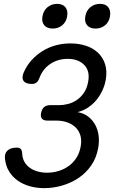

<svg xmlns="http://www.w3.org/2000/svg" viewBox="-20 -965 640 995"><path d="M103 -590Q119 -626 144 -653.5Q169 -681 200.5 -700.5Q232 -720 268.5 -730Q305 -740 345 -740Q388 -740 425 -728Q462 -716 487.5 -692Q513 -668 524.5 -632.5Q536 -597 528 -551Q523 -523 510.5 -496Q498 -469 479.5 -446.5Q461 -424 436 -407.5Q411 -391 382 -384Q415 -378 437.5 -360.5Q460 -343 473.5 -318Q487 -293 491 -262.5Q495 -232 489 -199Q480 -147 453 -108Q426 -69 387.5 -43Q349 -17 302.5 -3.5Q256 10 209 10Q169 10 134 0Q99 -10 72 -29Q45 -48 27.5 -76Q10 -104 6 -141Q2 -169 18.5 -184.5Q35 -200 67 -200Q81 -200 87.5 -193Q94 -186 95 -170Q96 -145 106.5 -126.5Q117 -108 134.5 -95.5Q152 -83 175 -76.5Q198 -70 224 -70Q255 -70 284 -79Q313 -88 336.5 -105Q360 -122 376 -147Q392 -172 398 -205Q404 -238 396.5 -263Q389 -288 371.5 -305Q354 -322 328.5 -331Q303 -340 272 -340H226Q206 -340 197.5 -350Q189 -360 193 -380Q197 -400 208.5 -410Q220 -420 240 -420H286Q308 -420 332 -426Q356 -432 377 -446Q398 -460 414.5 -483.5Q431 -507 437 -542Q447 -598 416 -629Q385 -660 331 -660Q280 -660 240.5 -633.5Q201 -607 184 -560Q178 -544 168.5 -537Q159 -530 145 -530Q113 -530 102 -546Q91 -562 103 -590ZM475 -817Q446 -817 431.5 -834Q417 -851 422 -880Q427 -910 448 -927.5Q469 -945 498 -945Q527 -945 541 -927.5Q555 -910 550 -880Q545 -851 524.5 -834Q504 -817 475 -817ZM253 -817Q224 -817 209.5 -834Q195 -851 200 -880Q205 -910 226 -927.5Q247 -945 276 -945Q305 -945 319 -927.5Q333 -910 328 -880Q323 -851 302.5 -834Q282 -817 253 -817Z"/></svg>

Font: Maple Mono NL
Style: Italic
Weight: 400
Italic angle: -10°
Monospace: yes
Designer: subframe7536
Version: Version 7.000